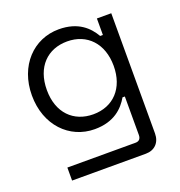

<svg xmlns="http://www.w3.org/2000/svg" viewBox="-129 -619 872 929"><g transform="rotate(-20 307.5 -155.0)"><path d="M466 -496V-411H452C424 -459 375 -510 274 -510C144 -510 43 -406 43 -253C43 -100 144 4 274 4C375 4 424 -47 452 -95H464V103C464 123 454 133 436 133H85V200H465C510 200 540 170 540 123V-496ZM292 -66C191 -66 120 -135 120 -253C120 -372 191 -441 292 -441C395 -441 464 -368 464 -253C464 -138 395 -66 292 -66Z"/></g></svg>

Font: Space Text
Style: Regular
Weight: 400
Designer: Florian Karsten (Space Text), Colophon Foundry (Space Mono)
Foundry: Florian Karsten
Version: Version 1.003;PS 001.003;hotconv 1.0.88;makeotf.lib2.5.64775